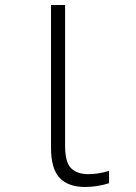

<svg xmlns="http://www.w3.org/2000/svg" viewBox="-20 -734 540 764"><path d="M318 10Q252 10 217.5 -26Q183 -62 183 -147V-714H239V-154Q239 -88 263 -64.5Q287 -41 332 -41Q351 -41 370.5 -44Q390 -47 414 -54V-5Q367 10 318 10Z"/></svg>

Font: Noto Sans Mono ExtraCondensed Light
Style: Regular
Weight: 300
Width: 2
Designer: Monotype Design Team
Foundry: Monotype Imaging Inc.
Version: Version 2.014; ttfautohint (v1.8.4.7-5d5b)